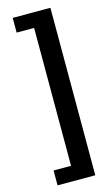

<svg xmlns="http://www.w3.org/2000/svg" viewBox="-144 -802 627 1072"><g transform="rotate(-15 169.5 -266.0)"><path d="M48 218V132H149V-665H48V-750H266V218Z"/></g></svg>

Font: Teachers SemiBold
Style: Regular
Weight: 600
Version: Version 1.001